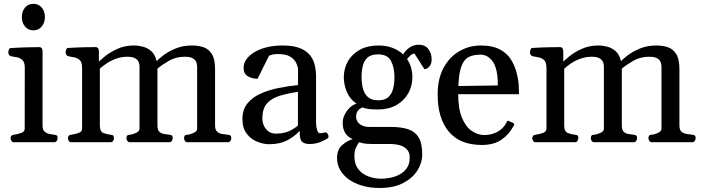

<svg xmlns="http://www.w3.org/2000/svg" viewBox="-20 -728 3591 983"><path d="M50.8 0Q42.5 0 38.3 -7.3Q34.2 -14.6 34.2 -20Q34.2 -36.1 50.3 -38.1Q68.4 -40.5 87.4 -46.9Q106.4 -53.2 106.4 -69.3L106.9 -379.9Q106.9 -410.2 94.2 -421.4Q81.5 -432.6 64.5 -435.1Q47.4 -437.5 34.2 -440.9Q29.3 -443.4 25.9 -447.3Q22.5 -451.2 22.5 -460.4Q22.5 -466.3 25.4 -473.9Q28.3 -481.4 34.2 -481.9Q83 -484.9 122.6 -485.8Q162.1 -486.8 183.1 -486.8Q187 -486.8 191.9 -482.9Q196.8 -479 197.8 -467.3V-85.4Q197.8 -64.5 207.8 -54.9Q217.8 -45.4 231.7 -42.5Q245.6 -39.6 257.3 -38.1Q267.6 -37.1 271.2 -34.2Q274.9 -31.2 274.9 -20Q274.9 -14.6 270.8 -7.3Q266.6 0 258.3 0ZM150.9 -572.8Q124 -572.8 107.9 -592.5Q91.8 -612.3 91.8 -640.6Q91.8 -669.4 107.9 -689Q124 -708.5 150.9 -708.5Q177.7 -708.5 193.8 -689Q210 -669.4 210 -640.6Q210 -612.3 193.8 -592.5Q177.7 -572.8 150.9 -572.8Z M344.2 0Q335.9 0 331.8 -7.3Q327.6 -14.6 327.6 -20Q327.6 -36.1 343.8 -38.1Q361.8 -40.5 381.1 -46.9Q400.4 -53.2 400.4 -69.3V-379.9Q400.4 -410.2 387.2 -421.4Q374 -432.6 356.9 -435.1Q339.8 -437.5 327.6 -440.9Q322.8 -443.4 319.3 -447.3Q315.9 -451.2 315.9 -460.4Q315.9 -466.3 318.8 -474.1Q321.8 -481.9 327.6 -482.4Q375 -485.4 413.3 -486.1Q451.7 -486.8 471.7 -486.8Q475.6 -486.8 480.5 -482.9Q485.4 -479 486.3 -467.3V-412.6Q495.1 -421.4 519.5 -441.2Q543.9 -460.9 581.5 -478Q619.1 -495.1 666 -495.1Q689 -495.1 712.6 -488.8Q736.3 -482.4 755.4 -465.3Q774.4 -448.2 781.7 -415Q791.5 -425.8 816.4 -444.8Q841.3 -463.9 878.7 -479.5Q916 -495.1 962.9 -495.1Q995.6 -495.1 1022.2 -486.1Q1048.8 -477.1 1064.9 -450.9Q1081.1 -424.8 1081.1 -374V-85.4Q1081.1 -62 1092.8 -52.7Q1104.5 -43.5 1120.1 -41.7Q1135.7 -40 1147.9 -38.1Q1156.2 -37.1 1160.2 -33.9Q1164.1 -30.8 1164.1 -20Q1164.1 -14.6 1159.9 -7.3Q1155.8 0 1147.5 0H939Q930.7 0 926.5 -7.3Q922.4 -14.6 922.4 -20Q922.4 -27.8 925.3 -32.7Q928.2 -37.6 937.5 -38.1Q953.1 -39.1 971.2 -47.4Q989.3 -55.7 989.3 -69.3V-388.2Q989.3 -396.5 985.6 -408.2Q981.9 -419.9 968.5 -428.7Q955.1 -437.5 926.3 -437.5Q880.4 -437.5 844 -416.3Q807.6 -395 786.1 -376.5Q786.1 -373 786.1 -369.1Q786.1 -365.2 786.1 -361.8V-85.4Q786.1 -62 796.6 -52.7Q807.1 -43.5 821.5 -41.7Q835.9 -40 848.1 -38.1Q856.4 -37.1 860.4 -33.9Q864.3 -30.8 864.3 -20Q864.3 -14.6 860.1 -7.3Q856 0 847.7 0H644Q635.7 0 631.6 -7.3Q627.4 -14.6 627.4 -20Q627.4 -27.8 630.4 -32.7Q633.3 -37.6 642.6 -38.1Q658.2 -39.1 676.3 -47.4Q694.3 -55.7 694.3 -69.3V-388.2Q694.3 -396.5 690.7 -408.2Q687 -419.9 673.6 -428.7Q660.2 -437.5 631.3 -437.5Q601.1 -437.5 574 -427.5Q546.9 -417.5 525.9 -403.3Q504.9 -389.2 491.2 -376.5V-85.4Q491.2 -54.2 509.5 -47.1Q527.8 -40 545.9 -38.1Q556.2 -37.1 559.8 -34.2Q563.5 -31.2 563.5 -20Q563.5 -14.6 559.3 -7.3Q555.2 0 546.9 0Z M1221.2 -118.7Q1221.2 -167 1246.8 -198.5Q1272.5 -230 1314.5 -248.8Q1356.4 -267.6 1406.7 -277.6Q1457 -287.6 1505.9 -292.5V-367.7Q1505.9 -385.7 1496.8 -405Q1487.8 -424.3 1466.1 -437.7Q1444.3 -451.2 1405.3 -451.2Q1384.3 -451.2 1374 -448.5Q1363.8 -445.8 1357.4 -442.9L1298.8 -324.7Q1271.5 -324.7 1249.3 -337.2Q1227.1 -349.6 1227.1 -381.3Q1227.1 -403.3 1241 -423.6Q1254.9 -443.8 1281 -460Q1307.1 -476.1 1344 -485.6Q1380.9 -495.1 1426.8 -495.1Q1481.9 -495.1 1515.9 -481.4Q1549.8 -467.8 1567.6 -444.8Q1585.4 -421.9 1591.8 -393.8Q1598.1 -365.7 1598.1 -336.4V-98.1Q1598.1 -79.1 1603.5 -62.5Q1608.9 -45.9 1616.7 -45.9Q1623.5 -45.9 1628.7 -46.6Q1633.8 -47.4 1642.6 -49.8Q1650.9 -52.2 1656.5 -44.2Q1662.1 -36.1 1662.1 -28.8Q1662.1 -23.4 1659.2 -21Q1646.5 -11.7 1621.1 -1.2Q1595.7 9.3 1565.4 9.3Q1540 9.3 1527.3 -1.5Q1514.6 -12.2 1514.6 -48.3V-58.1Q1482.9 -24.9 1446 -7.3Q1409.2 10.3 1357.9 10.3Q1328.6 10.3 1296.9 -2.4Q1265.1 -15.1 1243.2 -43.5Q1221.2 -71.8 1221.2 -118.7ZM1323.2 -121.1Q1323.2 -90.3 1342 -67.1Q1360.8 -43.9 1393.1 -43.9Q1433.6 -43.9 1462.2 -57.6Q1490.7 -71.3 1505.4 -85.9V-257.8Q1452.6 -250 1411.6 -237.5Q1370.6 -225.1 1346.9 -198.5Q1323.2 -171.9 1323.2 -121.1Z M1923.3 234.4Q1874.5 234.4 1834.5 222.7Q1794.4 210.9 1765.6 190.2Q1736.8 169.4 1721.2 141.8Q1705.6 114.3 1705.6 82Q1705.6 37.6 1731.4 15.1Q1757.3 -7.3 1785.6 -15.6Q1758.8 -27.3 1746.6 -48.6Q1734.4 -69.8 1734.4 -99.6Q1734.4 -130.4 1755.9 -159.9Q1777.3 -189.5 1805.2 -197.3Q1771 -220.2 1755.6 -257.8Q1740.2 -295.4 1740.2 -332Q1740.2 -377.4 1761.5 -414.6Q1782.7 -451.7 1822.5 -473.4Q1862.3 -495.1 1917.5 -495.1Q1958 -495.1 1989.7 -482.9Q2021.5 -470.7 2043.9 -449.2Q2056.6 -471.2 2077.4 -485.1Q2098.1 -499 2123.5 -499Q2155.8 -499 2172.9 -477.3Q2189.9 -455.6 2189.9 -423.8Q2189.9 -400.4 2178.2 -387.2Q2166.5 -374 2152.8 -374L2101.6 -454.6Q2090.8 -452.1 2083.3 -446Q2075.7 -439.9 2064 -425.8Q2091.3 -385.7 2091.3 -332Q2091.3 -287.6 2070.1 -250Q2048.8 -212.4 2009.3 -189.9Q1969.7 -167.5 1914.6 -167.5Q1889.2 -167.5 1869.4 -169.7Q1849.6 -171.9 1836.9 -178.2Q1818.8 -171.9 1811 -159.2Q1803.2 -146.5 1803.2 -132.3Q1803.2 -106.4 1822.3 -92.3Q1841.3 -78.1 1870.6 -78.1H1981Q2032.7 -78.1 2068.6 -66.7Q2104.5 -55.2 2123.3 -24.4Q2142.1 6.3 2141.6 64Q2141.6 105.5 2117.2 144.5Q2092.8 183.6 2044.4 209Q1996.1 234.4 1923.3 234.4ZM1933.1 187Q1952.6 187 1977.3 182.4Q2002 177.7 2024.9 165.8Q2047.9 153.8 2062.7 132.8Q2077.6 111.8 2077.6 79.1Q2077.6 52.7 2063.7 37.4Q2049.8 22 2026.9 15.6Q2003.9 9.3 1976.6 9.3H1889.6Q1869.6 9.3 1856.7 8.1Q1843.8 6.8 1835 4.6Q1826.2 2.4 1818.8 0Q1810.5 10.3 1802.5 27.6Q1794.4 44.9 1794.4 72.8Q1794.4 112.8 1814.5 138.2Q1834.5 163.6 1866.2 175.3Q1897.9 187 1933.1 187ZM1916.5 -214.4Q1949.7 -214.4 1967.8 -230.5Q1985.8 -246.6 1992.7 -273.7Q1999.5 -300.8 1999.5 -333Q1999.5 -382.3 1981.9 -416Q1964.4 -449.7 1914.6 -449.7Q1881.3 -449.7 1863 -434.3Q1844.7 -418.9 1837.9 -392.6Q1831.1 -366.2 1831.1 -333Q1831.1 -300.8 1838.4 -273.7Q1845.7 -246.6 1864.3 -230.5Q1882.8 -214.4 1916.5 -214.4Z M2446.8 14.2Q2335 14.2 2277.8 -54Q2220.7 -122.1 2220.7 -244.1Q2220.7 -325.7 2251.5 -381.6Q2282.2 -437.5 2332.5 -466.3Q2382.8 -495.1 2440.9 -495.1Q2502.4 -495.1 2541.3 -473.9Q2580.1 -452.6 2601.3 -414.8Q2622.6 -377 2631.3 -326.7Q2634.8 -308.1 2636 -287.6Q2637.2 -267.1 2637.2 -245.6H2325.7Q2326.2 -168.5 2346.2 -122.6Q2366.2 -76.7 2396.7 -56.6Q2427.2 -36.6 2459.5 -36.6Q2496.6 -36.6 2527.3 -53.5Q2558.1 -70.3 2573.7 -101.6Q2575.2 -104.5 2576.7 -107.4Q2578.1 -110.4 2583 -109.4L2607.4 -98.1Q2612.8 -96.2 2612.8 -92.3Q2612.8 -90.3 2611.8 -88.1Q2610.8 -85.9 2609.9 -84.5Q2588.4 -41.5 2548.8 -13.7Q2509.3 14.2 2446.8 14.2ZM2326.7 -287.6 2528.8 -290.5Q2528.8 -375.5 2503.4 -411.9Q2478 -448.2 2440.4 -448.2Q2405.8 -448.2 2381.3 -437Q2356.9 -425.8 2343.3 -391.4Q2329.6 -356.9 2326.7 -287.6Z M2721.7 0Q2713.4 0 2709.2 -7.3Q2705.1 -14.6 2705.1 -20Q2705.1 -36.1 2721.2 -38.1Q2739.3 -40.5 2758.5 -46.9Q2777.8 -53.2 2777.8 -69.3V-379.9Q2777.8 -410.2 2764.6 -421.4Q2751.5 -432.6 2734.4 -435.1Q2717.3 -437.5 2705.1 -440.9Q2700.2 -443.4 2696.8 -447.3Q2693.4 -451.2 2693.4 -460.4Q2693.4 -466.3 2696.3 -474.1Q2699.2 -481.9 2705.1 -482.4Q2752.4 -485.4 2790.8 -486.1Q2829.1 -486.8 2849.1 -486.8Q2853 -486.8 2857.9 -482.9Q2862.8 -479 2863.8 -467.3V-412.6Q2872.6 -421.4 2897 -441.2Q2921.4 -460.9 2959 -478Q2996.6 -495.1 3043.5 -495.1Q3066.4 -495.1 3090.1 -488.8Q3113.8 -482.4 3132.8 -465.3Q3151.9 -448.2 3159.2 -415Q3168.9 -425.8 3193.8 -444.8Q3218.8 -463.9 3256.1 -479.5Q3293.5 -495.1 3340.3 -495.1Q3373 -495.1 3399.7 -486.1Q3426.3 -477.1 3442.4 -450.9Q3458.5 -424.8 3458.5 -374V-85.4Q3458.5 -62 3470.2 -52.7Q3481.9 -43.5 3497.6 -41.7Q3513.2 -40 3525.4 -38.1Q3533.7 -37.1 3537.6 -33.9Q3541.5 -30.8 3541.5 -20Q3541.5 -14.6 3537.4 -7.3Q3533.2 0 3524.9 0H3316.4Q3308.1 0 3304 -7.3Q3299.8 -14.6 3299.8 -20Q3299.8 -27.8 3302.7 -32.7Q3305.7 -37.6 3314.9 -38.1Q3330.6 -39.1 3348.6 -47.4Q3366.7 -55.7 3366.7 -69.3V-388.2Q3366.7 -396.5 3363 -408.2Q3359.4 -419.9 3345.9 -428.7Q3332.5 -437.5 3303.7 -437.5Q3257.8 -437.5 3221.4 -416.3Q3185.1 -395 3163.6 -376.5Q3163.6 -373 3163.6 -369.1Q3163.6 -365.2 3163.6 -361.8V-85.4Q3163.6 -62 3174.1 -52.7Q3184.6 -43.5 3199 -41.7Q3213.4 -40 3225.6 -38.1Q3233.9 -37.1 3237.8 -33.9Q3241.7 -30.8 3241.7 -20Q3241.7 -14.6 3237.5 -7.3Q3233.4 0 3225.1 0H3021.5Q3013.2 0 3009 -7.3Q3004.9 -14.6 3004.9 -20Q3004.9 -27.8 3007.8 -32.7Q3010.7 -37.6 3020 -38.1Q3035.6 -39.1 3053.7 -47.4Q3071.8 -55.7 3071.8 -69.3V-388.2Q3071.8 -396.5 3068.1 -408.2Q3064.5 -419.9 3051 -428.7Q3037.6 -437.5 3008.8 -437.5Q2978.5 -437.5 2951.4 -427.5Q2924.3 -417.5 2903.3 -403.3Q2882.3 -389.2 2868.7 -376.5V-85.4Q2868.7 -54.2 2887 -47.1Q2905.3 -40 2923.3 -38.1Q2933.6 -37.1 2937.3 -34.2Q2940.9 -31.2 2940.9 -20Q2940.9 -14.6 2936.8 -7.3Q2932.6 0 2924.3 0Z"/></svg>

Font: Gelasio
Style: Regular
Weight: 400
Designer: Eben Sorkin
Foundry: Eben Sorkin
Version: Version 1.008